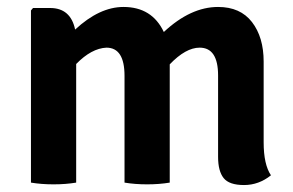

<svg xmlns="http://www.w3.org/2000/svg" viewBox="-20 -525 843 552"><path d="M338 -307Q338 -388 286 -388Q243 -386 199 -341V0Q169 5 134 5Q99 5 69 0V-495L75 -502H124Q183 -502 196 -440Q266 -505 335 -505Q417 -505 451 -433Q528 -505 607 -505Q671 -505 704.5 -461.5Q738 -418 738 -348V-116Q738 -52 759 -21Q724 7 681.5 7Q639 7 623 -13Q607 -33 607 -74V-308Q607 -388 554 -388Q514 -388 468 -340V0Q438 5 403 5Q368 5 338 0Z"/></svg>

Font: Signika
Style: Semibold
Weight: 600
Designer: Anna Giedrys
Foundry: Anna Giedrys
Version: Version 1.001